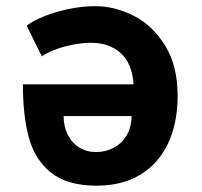

<svg xmlns="http://www.w3.org/2000/svg" viewBox="-20 -588 640 608"><path d="M542.5 -284.5Q542.5 -198.5 512.5 -134.5Q482.5 -70.5 424.8 -35.2Q367 0 286 0Q194.5 0 143 -40.2Q91.5 -80.5 72 -150.2Q52.5 -220 52.5 -321H403Q398.5 -387 362.2 -419.8Q326 -452.5 268 -452.5Q239.5 -452.5 207.8 -446Q176 -439.5 150.5 -429.2Q125 -419 112.5 -409.5L64.5 -506.5Q84 -522 119.2 -536.2Q154.5 -550.5 197.5 -559.5Q240.5 -568.5 281.5 -568.5Q343.5 -568.5 403.5 -538Q463.5 -507.5 503 -443.5Q542.5 -379.5 542.5 -284.5ZM284.5 -106.5Q315 -106.5 340.8 -120.5Q366.5 -134.5 381.5 -160.2Q396.5 -186 396.5 -220.5H181.5Q181.5 -187.5 194.5 -161.5Q207.5 -135.5 231 -121Q254.5 -106.5 284.5 -106.5Z"/></svg>

Font: JuliaMono ExtraBold
Style: Regular
Weight: 800
Monospace: yes
Designer: cormullion
Foundry: corm
Version: Version 0.055; ttfautohint (v1.8.4)